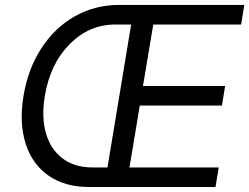

<svg xmlns="http://www.w3.org/2000/svg" viewBox="-20 -747 996 767"><path d="M333.8 0Q239.3 0 174 -45.3Q108.7 -90.6 82.4 -173.3Q56.1 -256 73.9 -363.6Q91.6 -471.6 145.4 -554.3Q199.2 -637.1 279.5 -682.2Q359.7 -727.3 454.5 -727.3H956L943.2 -649.1H592.3L551.1 -403.4H879.3L866.5 -325.3H538.4L497.2 -78.1H853.7L840.9 0ZM409.4 -78.1 503.9 -649.1H441.8Q335.9 -649.1 258.2 -570.7Q180.4 -492.2 159.1 -363.6Q144.9 -279.1 163.7 -214.3Q182.5 -149.5 230.3 -113.8Q278.1 -78.1 348 -78.1Z"/></svg>

Font: Karasuma Gothic
Style: Italic
Weight: 400
Italic angle: -9.39999°
Designer: Rasmus Andersson / Ryoko Nishizuka
Foundry: Genbu
Version: Version 1.00